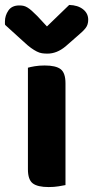

<svg xmlns="http://www.w3.org/2000/svg" viewBox="-52 -749 377 777"><path d="M145 8Q100 8 80.5 -7Q61 -22 61 -64V-475Q71 -478 89 -481Q107 -484 129 -484Q174 -484 193.5 -469Q213 -454 213 -412V0Q203 2 185 5Q167 8 145 8ZM138 -642 228 -729Q263 -728 284 -711.5Q305 -695 305 -669Q305 -649 294.5 -635.5Q284 -622 261 -603L213 -561Q178 -532 140 -532Q128 -532 118 -533.5Q108 -535 97 -540.5Q86 -546 73.5 -555Q61 -564 45 -579L-31 -648Q-32 -650 -32 -654Q-32 -658 -32 -662Q-32 -686 -18 -706.5Q-4 -727 26 -727Q35 -727 42.5 -725.5Q50 -724 58.5 -719Q67 -714 76.5 -705.5Q86 -697 99 -684Z"/></svg>

Font: Baloo Da 2
Style: Bold
Weight: 700
Designer: Noopur Datye, Sulekha Rajkumar and Ek Type
Foundry: Ek Type
Version: Version 1.640;hotconv 1.0.111;makeotfexe 2.5.65597; ttfautoh